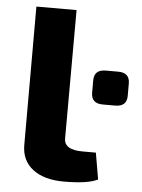

<svg xmlns="http://www.w3.org/2000/svg" viewBox="-52 -741 586 795"><g transform="rotate(5 241.0 -344.0)"><path d="M234 -700 233 -166Q233 -119 310 -119H365L384 -9Q343 12 243 12Q161 12 114 -24Q67 -60 67 -125V-700ZM428 -320H376Q328 -320 328 -365V-416Q328 -461 376 -461H428Q476 -461 476 -416V-365Q476 -320 428 -320Z"/></g></svg>

Font: Exo 2 Expanded
Style: Bold
Weight: 700
Width: 7
Designer: Natanael Gama
Version: Version 1.001;PS 001.001;hotconv 1.0.70;makeotf.lib2.5.58329